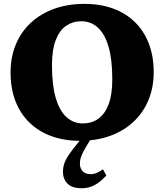

<svg xmlns="http://www.w3.org/2000/svg" viewBox="-20 -711 847 990"><path d="M415.5 -691Q497.5 -691 563.5 -666.8Q629.5 -642.5 676.2 -596.5Q723 -550.5 747.8 -485.2Q772.5 -420 772.5 -339Q772.5 -259 745 -193.8Q717.5 -128.5 667 -81.8Q616.5 -35 546.5 -10Q476.5 15 391.5 15Q309.5 15 243.5 -9.5Q177.5 -34 130.8 -80Q84 -126 59.2 -191Q34.5 -256 34.5 -337Q34.5 -417.5 62 -482.8Q89.5 -548 140 -594.5Q190.5 -641 260.2 -666Q330 -691 415.5 -691ZM407.5 -74.5Q451.5 -74.5 485.5 -97.8Q519.5 -121 539.2 -171.2Q559 -221.5 559 -302.5Q559 -404.5 539.5 -470.8Q520 -537 484 -569.2Q448 -601.5 399 -601.5Q356 -601.5 321.8 -578.5Q287.5 -555.5 267.8 -505.5Q248 -455.5 248 -374Q248 -272 267.5 -205.8Q287 -139.5 323 -107Q359 -74.5 407.5 -74.5ZM439 20.5Q419.5 52 409.2 72Q399 92 395.5 105.5Q392 119 392 132Q392 158 406.8 172.5Q421.5 187 447.5 187Q463.5 187 478.2 180.8Q493 174.5 511 162L528.5 194Q505.5 218.5 485 232.8Q464.5 247 444.2 253.2Q424 259.5 400.5 259.5Q350.5 259.5 327.5 235.2Q304.5 211 304.5 174.5Q304.5 155.5 310.2 136Q316 116.5 333.2 90Q350.5 63.5 383.5 23.5L426 -27.5H470.5Z"/></svg>

Font: Newsreader 16pt 16pt ExtraBold
Style: Regular
Weight: 800
Version: Version 1.003